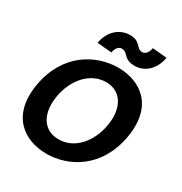

<svg xmlns="http://www.w3.org/2000/svg" viewBox="-215 -1098 1203 1271"><g transform="rotate(30 386.5 -463.0)"><path d="M322 16C492 16 687 -90 733 -350C779 -610 622 -716 452 -716C282 -716 86 -610 40 -350C-6 -90 152 16 322 16ZM193 -350C218 -490 312 -593 430 -593C547 -593 605 -490 580 -350C555 -210 464 -107 344 -107C224 -107 168 -210 193 -350ZM249 -790 360 -780C367 -820 388 -837 408 -837C458 -837 448 -780 538 -780C608 -780 677 -832 694 -932L584 -942C577 -902 556 -884 536 -884C486 -884 496 -944 406 -942C336 -940 267 -890 249 -790Z"/></g></svg>

Font: Uncut Sans
Style: Bold Italic
Weight: 700
Italic angle: -10°
Designer: Kasper Nordkvist
Foundry: Uncut Type
Version: Version 1.111;FEAKit 1.0